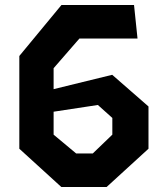

<svg xmlns="http://www.w3.org/2000/svg" viewBox="-20 -750 660 770"><path d="M226 0H407.5L575.5 -153.5V-323L430 -450L195 -392.5V-476.5L298.5 -595.5H531.5L517.5 -730H226.5L57.5 -525.5V-153.5ZM195 -210V-302L372.5 -329L430.5 -277V-210L352 -134.5H285.5Z"/></svg>

Font: Monaspace Krypton
Style: Bold
Weight: 700
Designer: Riley Cran & the Lettermatic Team
Foundry: Lettermatic
Version: Version 1.200 (Monaspace Krypton)